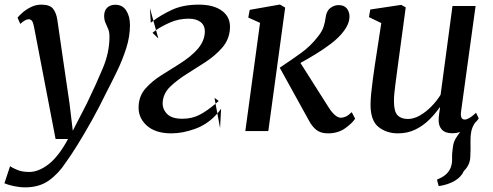

<svg xmlns="http://www.w3.org/2000/svg" viewBox="-64 -579 2176 848"><path d="M86 -461.5Q82.5 -480.5 76.8 -487.2Q71 -494 63 -494Q48 -494 25.5 -473.5L13.5 -501Q18.5 -508 34 -522Q49.5 -536 71.5 -547.2Q93.5 -558.5 119 -558.5Q156 -558.5 170.5 -540.2Q185 -522 189.5 -489.5Q202.5 -399.5 216 -306.5Q229.5 -213.5 243 -122.5L257.5 -1.5L320 -123Q361 -208 390.2 -277.8Q419.5 -347.5 419.5 -416.5Q419.5 -437.5 413.5 -451.5Q407.5 -465.5 401.8 -478.5Q396 -491.5 396 -508.5Q396 -532.5 409.5 -545.2Q423 -558 445.5 -558Q477 -558 493.5 -532.5Q510 -507 510 -468Q510 -418 493.8 -366.8Q477.5 -315.5 453.5 -265.8Q429.5 -216 405.5 -170Q375 -107 342.2 -48.2Q309.5 10.5 279.5 58.8Q249.5 107 227 138Q195 187.5 152.2 218Q109.5 248.5 47.5 248.5Q23 248.5 -3.8 242.8Q-30.5 237 -44.5 230.5L-19.5 155Q-10.5 162 11.8 171.2Q34 180.5 65 180.5Q106.5 180.5 150.8 146.2Q195 112 236.5 35H181.5Z M693 10Q621 10 582.5 -26Q544 -62 548.5 -114.5Q551.5 -158 579.5 -189.2Q607.5 -220.5 647.8 -246Q688 -271.5 729 -297Q781 -330 809.2 -362.8Q837.5 -395.5 840.5 -433.5Q842.5 -465 823 -480.8Q803.5 -496.5 769.5 -496.5Q725 -496.5 686.8 -479.5Q648.5 -462.5 625 -446L635.5 -409L609.5 -434Q616.5 -439.5 625 -446L613.5 -487.5Q645.5 -512 694.8 -535.2Q744 -558.5 814 -558.5Q881 -558.5 918.2 -530Q955.5 -501.5 951.5 -450.5Q948 -403.5 917.2 -368.2Q886.5 -333 844 -305.2Q801.5 -277.5 762 -253Q719.5 -226.5 688.5 -197Q657.5 -167.5 654.5 -127.5Q652.5 -98.5 673.2 -76.5Q694 -54.5 741 -54.5Q784.5 -54.5 818 -72.2Q851.5 -90 888 -121L883.5 -147L902 -133Q894.5 -126.5 888 -121L896 -78Q855 -31 799.2 -10.5Q743.5 10 693 10ZM598 -543.5 613.5 -487.5Q608 -483.5 602 -478.5ZM912.5 -99 908 -13 896 -78Q905 -88 912.5 -99Z M1019.5 0 1084.5 -478 1032.5 -501.5 1039 -535.5 1172.5 -559 1195.5 -545.5 1121 0ZM1384.5 10Q1351.5 10 1332.2 -6Q1313 -22 1300 -47.5L1171.5 -280Q1222 -313.5 1265 -344.5Q1308 -375.5 1339.5 -416.5Q1359 -440.5 1365.5 -461.8Q1372 -483 1374 -500.5Q1377.5 -530 1394.5 -543.2Q1411.5 -556.5 1431.5 -556.5Q1455 -556.5 1466.8 -542.8Q1478.5 -529 1479.5 -509Q1480 -491 1473 -473.8Q1466 -456.5 1453.5 -440.5Q1433 -413 1399 -387Q1365 -361 1328.2 -338.8Q1291.5 -316.5 1263 -301L1387 -105.5Q1400 -84.5 1414.2 -71.8Q1428.5 -59 1441.5 -59Q1451 -59 1462.8 -64Q1474.5 -69 1489.5 -83.5L1504.5 -55Q1492 -35 1460.5 -12.5Q1429 10 1384.5 10Z M1693.5 10Q1643.5 10 1608.2 -17.8Q1573 -45.5 1572.5 -115Q1572.5 -137 1575.5 -167.8Q1578.5 -198.5 1583 -231.2Q1587.5 -264 1591.5 -291L1620 -477L1565.5 -503.5L1571.5 -537L1708 -557.5L1728 -546.5L1693 -288Q1688 -246.5 1682 -204.2Q1676 -162 1676 -131.5Q1676 -86 1692 -69.8Q1708 -53.5 1737.5 -53.5Q1763.5 -53.5 1790.2 -68.8Q1817 -84 1841 -108.5Q1865 -133 1882 -160.5L1934.5 -552.5H2036.5L1972.5 -87.5Q1967.5 -51 1988 -51Q1997.5 -51 2009.2 -57.8Q2021 -64.5 2038.5 -81L2050.5 -56Q2045 -47 2033.5 -36Q2021.5 -18 2017.5 1.5Q2013.5 21 2014 44.5Q2015 83 2013 116.8Q2011 150.5 1984.5 176.5Q1973.5 202.5 1944.2 219.8Q1915 237 1873.5 243L1866 214.5Q1888.5 205 1902 194.2Q1915.5 183.5 1924 167Q1933.5 148 1932.8 121.8Q1932 95.5 1936.5 69Q1939 48.5 1948.8 32.5Q1958.5 16.5 1968.5 4Q1951 9.5 1933.5 9.5Q1901.5 9.5 1886.8 -7.5Q1872 -24.5 1873.5 -51.5Q1873 -56 1875.2 -73.8Q1877.5 -91.5 1879.5 -104L1878 -105Q1858 -76 1831 -49.5Q1804 -23 1769.8 -6.5Q1735.5 10 1693.5 10Z"/></svg>

Font: Merriweather Text Regular
Style: Italic
Weight: 400
Italic angle: -7.8°
Designer: Eben Sorkin
Foundry: Eben Sorkin
Version: Version 2.100; ttfautohint (v1.7.19-72a1) -l 8 -r 50 -G 200 